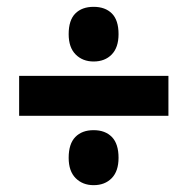

<svg xmlns="http://www.w3.org/2000/svg" viewBox="-20 -606 549 562"><path d="M254 -426Q222 -426 201.5 -446.5Q181 -467 181 -506Q181 -547 200.5 -566.5Q220 -586 254 -586Q288 -586 307.5 -566.5Q327 -547 327 -506Q327 -467 307 -446.5Q287 -426 254 -426ZM36 -267V-384H473V-267ZM254 -64Q222 -64 201.5 -84.5Q181 -105 181 -144Q181 -185 200.5 -205Q220 -225 254 -225Q288 -225 307.5 -205Q327 -185 327 -144Q327 -105 307 -84.5Q287 -64 254 -64Z"/></svg>

Font: Noto Sans Telugu Condensed ExtraBold
Style: Regular
Weight: 800
Width: 3
Designer: Jelle Bosma - Monotype Design Team
Foundry: Monotype Imaging Inc.
Version: Version 2.005; ttfautohint (v1.8.4.7-5d5b)